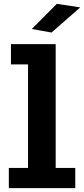

<svg xmlns="http://www.w3.org/2000/svg" viewBox="-20 -980 440 1000"><path d="M26 0V-105.5H126V-644.5H37V-750H270V-105.5H372V0ZM248.5 -810.5 145.5 -829 276 -960 398 -941.5Z"/></svg>

Font: Trispace SemiCondensed SemiBold
Style: Regular
Weight: 600
Width: 4
Designer: Tyler Finck
Foundry: Etcetera Type Company
Version: Version 1.210; ttfautohint (v1.8.3)